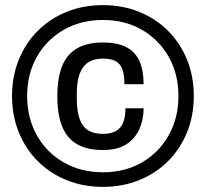

<svg xmlns="http://www.w3.org/2000/svg" viewBox="-20 -718 804 750"><path d="M382 12Q305 12 240 -14.5Q175 -41 127.5 -88.5Q80 -136 53.5 -201Q27 -266 27 -343Q27 -420 53.5 -485Q80 -550 127.5 -597.5Q175 -645 240 -671.5Q305 -698 382 -698Q459 -698 524 -671.5Q589 -645 636.5 -597.5Q684 -550 710.5 -485Q737 -420 737 -343Q737 -266 710.5 -201Q684 -136 636.5 -88.5Q589 -41 524 -14.5Q459 12 382 12ZM382 -132Q321 -132 281.5 -154.5Q242 -177 223 -223.5Q204 -270 204 -342Q204 -414 223 -460.5Q242 -507 281.5 -529.5Q321 -552 382 -552Q439 -552 474 -533.5Q509 -515 525 -478.5Q541 -442 541 -389H466Q466 -424 458.5 -446Q451 -468 433 -478.5Q415 -489 382 -489Q329 -489 304.5 -455Q280 -421 280 -352V-332Q280 -284 291 -253.5Q302 -223 324.5 -209Q347 -195 382 -195Q414 -195 433.5 -206.5Q453 -218 461.5 -240.5Q470 -263 470 -295H541Q541 -252 525 -215Q509 -178 474.5 -155Q440 -132 382 -132ZM382 -45Q468 -45 534.5 -83.5Q601 -122 639 -189.5Q677 -257 677 -343Q677 -429 639 -496Q601 -563 534.5 -601.5Q468 -640 382 -640Q296 -640 229 -601.5Q162 -563 124 -496Q86 -429 86 -343Q86 -257 124 -189.5Q162 -122 229 -83.5Q296 -45 382 -45Z"/></svg>

Font: Archivo SemiBold SemiBold
Style: Regular
Weight: 600
Version: Version 2.001